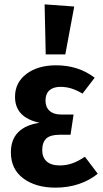

<svg xmlns="http://www.w3.org/2000/svg" viewBox="-20 -846 472 882"><path d="M415 -489 359 -416Q332 -432 308 -439.5Q284 -447 257 -447Q225 -447 207 -431Q189 -415 189 -384Q189 -354 207.5 -337Q226 -320 260 -320H318L304 -227H254Q211 -227 192.5 -209.5Q174 -192 174 -156Q174 -123 194.5 -104.5Q215 -86 255 -86Q284 -86 311.5 -95.5Q339 -105 370 -126L429 -48Q393 -18 343 -1Q293 16 235 16Q144 16 87 -26.5Q30 -69 30 -146Q30 -262 162 -282Q49 -306 49 -401Q49 -467 101.5 -506.5Q154 -546 238 -546Q340 -546 415 -489ZM321 -816 280 -596H190L185 -826Z"/></svg>

Font: Fira Sans Condensed SemiBold
Style: Regular
Weight: 600
Width: 3
Designer: bBox Type GmbH & Carrois Corporate GbR & Edenspiekermann AG
Foundry: bBox Type GmbH & Carrois Corporate GbR & Edenspiekermann AG
Version: Version 4.301